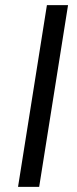

<svg xmlns="http://www.w3.org/2000/svg" viewBox="-20 -725 300 745"><path d="M50 0 162 -705H244L132 0Z"/></svg>

Font: Nunito Sans 10pt SemiCondensed
Style: Italic
Weight: 400
Width: 4
Italic angle: -9°
Designer: Vernon Adams
Foundry: Vernon Adams
Version: Version 3.101;gftools[0.9.27]